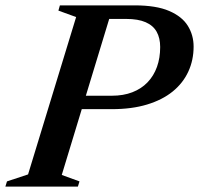

<svg xmlns="http://www.w3.org/2000/svg" viewBox="-47 -695 741 715"><path d="M369.5 -338.5Q412.5 -338.5 446 -351.5Q479.5 -364.5 502.5 -388.5Q525.5 -412.5 537.5 -445.8Q549.5 -479 549.5 -520Q549.5 -553 536.5 -576.5Q523.5 -600 495.5 -612.2Q467.5 -624.5 423 -624.5H272.5L293 -675H454.5Q535 -675 583 -654.2Q631 -633.5 652.5 -598.8Q674 -564 674 -521.5Q674 -471 654.2 -428.2Q634.5 -385.5 596 -354.2Q557.5 -323 500.8 -305.8Q444 -288.5 369.5 -288.5H174L186.5 -338.5ZM183 -43.5 249 -19.5 243 0H-27L-21 -19.5L57.5 -45.5L236.5 -631.5L170.5 -655.5L176 -675H375Z"/></svg>

Font: Newsreader 24pt SemiBold
Style: Italic
Weight: 600
Italic angle: -17°
Designer: Hugues Gentile
Foundry: Production Type
Version: Version 1.003